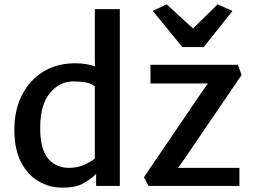

<svg xmlns="http://www.w3.org/2000/svg" viewBox="-20 -855 1165 883"><path d="M266.5 8Q208 8 157.8 -21Q107.5 -50 76.8 -109Q46 -168 46 -258.5Q46 -349 81 -417.8Q116 -486.5 178.8 -525.2Q241.5 -564 326 -564Q353.5 -564 376.8 -560Q400 -556 417 -550L416 -584V-813H531V0H422V-55Q402.5 -35 366.5 -13.5Q330.5 8 266.5 8ZM165 -272Q163.5 -174 199 -128.5Q234.5 -83 298.5 -83Q337.5 -83 368.2 -97.5Q399 -112 416 -125.5V-457.5Q401 -470.5 376.2 -475.5Q351.5 -480.5 317.5 -480.5Q254 -480.5 210 -427.8Q166 -375 165 -272ZM663 0 642 -40 907 -430 936 -471H672V-557H1074L1091 -510L828 -124L799 -83H1081V0ZM682.5 -805 746.5 -835 867.5 -724 981 -835 1049 -804.5 917 -638.5H818.5Z"/></svg>

Font: Merriweather Sans
Style: Regular
Weight: 400
Designer: Eben Sorkin
Foundry: Eben Sorkin
Version: Version 1.008; ttfautohint (v1.7.19-72a1) -l 8 -r 50 -G 200 